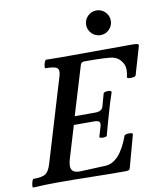

<svg xmlns="http://www.w3.org/2000/svg" viewBox="-105 -960 892 1042"><g transform="rotate(-10 341.0 -439.5)"><path d="M-7 4Q-11 4 -10 -7.5Q-9 -19 -5 -30.5Q-1 -42 3 -42Q51 -42 69.5 -54.5Q88 -67 100 -106L239 -569Q248 -600 234.5 -611Q221 -622 171 -622Q167 -622 168 -633Q169 -644 173.5 -655.5Q178 -667 182 -667Q217 -666 253 -666Q289 -666 324 -666Q407 -666 490.5 -666.5Q574 -667 656 -667Q679 -667 686 -664.5Q693 -662 691 -653L646 -499Q644 -493 631.5 -491Q619 -489 608 -490.5Q597 -492 598 -498Q603 -520 603 -539Q603 -568 581 -592Q559 -616 522 -618Q486 -621 451 -621.5Q416 -622 386 -622Q367 -622 363 -606L282 -338H392Q414 -338 425 -344.5Q436 -351 440 -367L458 -432Q460 -438 470.5 -440Q481 -442 491.5 -440.5Q502 -439 502 -432Q493 -405 484 -377Q475 -349 467 -319Q459 -292 451 -263Q443 -234 435 -204Q434 -199 423 -197.5Q412 -196 402.5 -198Q393 -200 394 -204L410 -258Q416 -278 408.5 -285Q401 -292 379 -292H269L214 -109Q209 -91 209 -76Q209 -38 257 -38L399 -44Q479 -47 530 -187Q532 -192 543 -194Q554 -196 565 -194.5Q576 -193 576 -187L527 -8Q525 -1 520 1.5Q515 4 502 4Q406 4 312.5 2Q219 0 125 0Q92 0 59 1Q26 2 -7 4ZM497 -747Q469 -747 449 -767Q429 -787 429 -815Q429 -843 449 -863Q469 -883 497 -883Q525 -883 545 -863Q565 -843 565 -815Q565 -787 545 -767Q525 -747 497 -747Z"/></g></svg>

Font: Junicode
Style: Bold Italic
Weight: 700
Italic angle: -11°
Designer: Peter S. Baker
Version: Version 2.100; ttfautohint (v1.8.4)